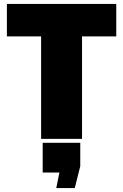

<svg xmlns="http://www.w3.org/2000/svg" viewBox="-20 -706 626 976"><path d="M571 -521V-686H15V-521H189V0H397V-521ZM388 20H197V171H282L266 250H360L388 139Z"/></svg>

Font: Chivo Light
Style: Bold
Weight: 900
Designer: Hector Gatti
Foundry: Omnibus-Type
Version: Version 1.003;PS 001.003;hotconv 1.0.70;makeotf.lib2.5.58329